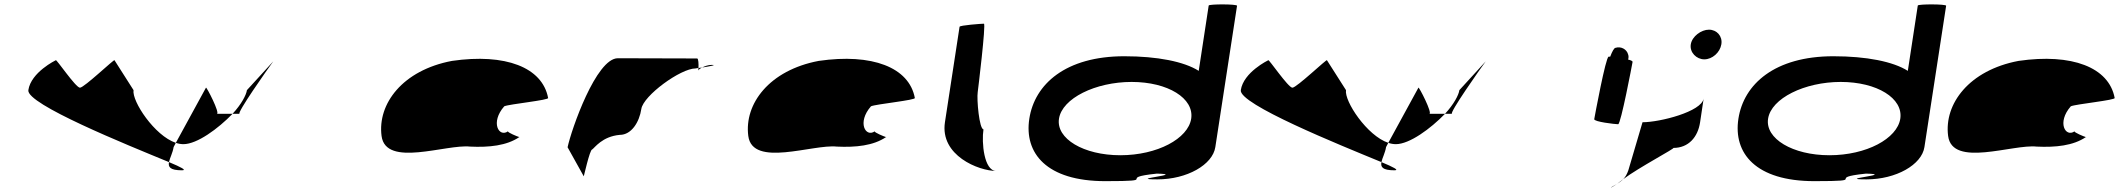

<svg xmlns="http://www.w3.org/2000/svg" viewBox="-20 -810 9586 867"><path d="M108 -403C98 -340 551 -157 743 -78C747 -97 760 -120 764 -146L774 -165C678 -197 575 -353 583 -403L497 -538C498 -546 360 -414 341 -414C322 -414 233 -546 232 -538C232 -538 120 -484 108 -403ZM743 -78C739 -56 747 -41 802 -41C825 -41 798 -55 743 -78ZM774 -165C785 -161 798 -159 808 -159C870 -159 965 -229 1030 -296H959C976 -296 911 -422 910 -414ZM1030 -296H1062C1046 -296 1189 -499 1214 -533L1095 -403C1092 -381 1070 -339 1030 -296ZM1214 -533 1218 -538C1218 -538 1217 -537 1214 -533Z M1703 -196C1722 -52 1995 -160 2103 -148C2188 -144 2268 -152 2325 -191C2317 -193 2271 -212 2274 -217C2233 -188 2193 -257 2257 -330C2279 -340 2463 -358 2455 -368C2429 -506 2262 -570 2021 -535C1798 -493 1684 -341 1703 -196ZM2274 -217C2274 -217 2274 -218 2274 -218C2274 -218 2274 -217 2274 -217ZM2326 -192 2325 -191C2327 -191 2327 -191 2326 -190Z M2543 -145 2616 -14C2615 -6 2643 -135 2654 -135C2665 -142 2699 -194 2779 -201C2831 -201 2867 -258 2876 -318C2885 -378 3053 -501 3121 -501C3121 -501 3126 -502 3134 -503C3135 -520 3134 -546 3128 -546C3128 -546 2912 -547 2770 -547C2672 -547 2560 -225 2543 -145ZM3134 -503C3134 -498 3133 -494 3133 -491C3133 -494 3140 -500 3150 -505C3144 -504 3139 -504 3134 -503ZM3150 -505C3181 -510 3221 -517 3194 -517C3178 -517 3162 -511 3150 -505Z M3359 -196C3378 -52 3651 -160 3759 -148C3844 -144 3924 -152 3981 -191C3973 -193 3927 -212 3930 -217C3889 -188 3849 -257 3913 -330C3935 -340 4119 -358 4111 -368C4085 -506 3918 -570 3677 -535C3454 -493 3340 -341 3359 -196ZM3930 -217C3930 -217 3930 -218 3930 -218C3930 -218 3930 -217 3930 -217ZM3982 -192 3981 -191C3983 -191 3983 -191 3982 -190Z M4247 -258C4224 -108 4399 -38 4479 -38C4423 -38 4412 -167 4421 -226C4402 -227 4390 -361 4395 -394C4396 -401 4433 -703 4423 -703C4413 -703 4314 -696 4313 -689Z M4628 -274C4604 -118 4706 8 4971 8C5230 8 5011 -6 5204 -26C5343 -23 5060 0 5206 0C5340 0 5456 -66 5468 -146L5566 -784C5567 -792 5439 -792 5438 -785L5393 -490C5327 -532 5206 -556 5057 -556C4792 -556 4652 -430 4628 -274ZM4762 -274C4776 -366 4927 -440 5090 -440C5254 -440 5373 -366 5359 -274C5345 -184 5206 -109 5039 -109C4873 -109 4748 -184 4762 -274Z M5583 -403C5573 -340 6026 -157 6218 -78C6222 -97 6235 -120 6239 -146L6249 -165C6153 -197 6050 -353 6058 -403L5972 -538C5973 -546 5835 -414 5816 -414C5797 -414 5708 -546 5707 -538C5707 -538 5595 -484 5583 -403ZM6218 -78C6214 -56 6222 -41 6277 -41C6300 -41 6273 -55 6218 -78ZM6249 -165C6260 -161 6273 -159 6283 -159C6345 -159 6440 -229 6505 -296H6434C6451 -296 6386 -422 6385 -414ZM6505 -296H6537C6521 -296 6664 -499 6689 -533L6570 -403C6567 -381 6545 -339 6505 -296ZM6689 -533 6693 -538C6693 -538 6692 -537 6689 -533Z M7179 -272C7177 -260 7274 -249 7287 -249C7299 -249 7350 -518 7352 -530C7353 -534 7345 -538 7332 -541C7334 -548 7335 -556 7332 -564C7326 -588 7299 -602 7275 -594C7269 -594 7260 -578 7251 -554H7244C7231 -554 7181 -284 7179 -272Z M7255 36C7255 38 7265 32 7281 21C7272 26 7263 31 7255 36ZM7281 21C7291 15 7301 8 7310 -1C7299 7 7289 15 7281 21ZM7310 -1C7379 -53 7548 -142 7536 -142C7605 -142 7647 -191 7657 -258L7673 -365C7664 -306 7476 -258 7397 -258L7333 -41C7327 -24 7320 -11 7310 -1ZM7615 -610C7609 -573 7641 -542 7676 -542C7712 -542 7747 -573 7753 -610C7759 -646 7733 -676 7697 -676C7662 -676 7621 -646 7615 -610Z M7830 -274C7806 -118 7908 8 8173 8C8432 8 8213 -6 8406 -26C8545 -23 8262 0 8408 0C8542 0 8658 -66 8670 -146L8768 -784C8769 -792 8641 -792 8640 -785L8595 -490C8529 -532 8408 -556 8259 -556C7994 -556 7854 -430 7830 -274ZM7964 -274C7978 -366 8129 -440 8292 -440C8456 -440 8575 -366 8561 -274C8547 -184 8408 -109 8241 -109C8075 -109 7950 -184 7964 -274Z M8777 -196C8796 -52 9069 -160 9177 -148C9262 -144 9342 -152 9399 -191C9391 -193 9345 -212 9348 -217C9307 -188 9267 -257 9331 -330C9353 -340 9537 -358 9529 -368C9503 -506 9336 -570 9095 -535C8872 -493 8758 -341 8777 -196ZM9348 -217C9348 -217 9348 -218 9348 -218C9348 -218 9348 -217 9348 -217ZM9400 -192 9399 -191C9401 -191 9401 -191 9400 -190Z"/></svg>

Font: Ampere
Style: UltExtIta
Weight: 400
Version: Version 1